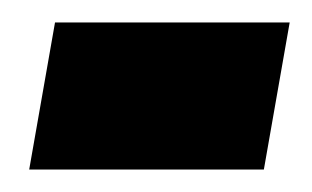

<svg xmlns="http://www.w3.org/2000/svg" viewBox="-20 -323 278 171"><path d="M6 -172H215L238 -303H29Z"/></svg>

Font: Jost
Style: Bold Italic
Weight: 700
Italic angle: -5°
Version: Version 3.710